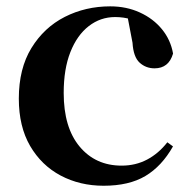

<svg xmlns="http://www.w3.org/2000/svg" viewBox="-20 -572 605 608"><path d="M308.1 16.2Q233.1 16.2 172.2 -16Q111.3 -48.3 75.4 -109.8Q39.6 -171.4 39.6 -259.7Q39.6 -354.7 79.5 -419.9Q119.4 -485 185.1 -518.5Q250.9 -551.9 329 -551.9Q380.5 -551.9 422.8 -532.5Q465.2 -513.2 492.8 -479.5Q520.4 -445.8 528 -402.4Q514.4 -355.6 469.4 -355.6Q441.9 -355.6 422.1 -373.6Q402.4 -391.6 399.6 -436.8L381.8 -530.1L449.7 -486.3Q420.8 -503.2 396.1 -510.6Q371.4 -518 344.6 -518Q298.2 -518 261.2 -489.4Q224.1 -460.7 202.9 -407.1Q181.7 -353.5 181.7 -277.6Q181.7 -168.4 232 -108Q282.4 -47.5 365.2 -47.5Q409.5 -47.5 445.8 -66.7Q482.2 -85.9 509.9 -121.4L527.8 -108.4Q492.1 -45.4 440.3 -14.6Q388.5 16.2 308.1 16.2Z"/></svg>

Font: Noto Serif KR
Style: Regular
Weight: 200
Designer: Ryoko NISHIZUKA 西塚涼子 (kana & ideographs); Frank Grießhammer (Latin, Greek & Cyrillic); Wenlong ZHANG 张文龙 (bopomofo); San
Foundry: Adobe
Version: Version 2.001;hotconv 1.1.0;makeotfexe 2.6.0